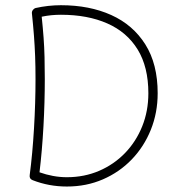

<svg xmlns="http://www.w3.org/2000/svg" viewBox="-20 -695 684 726"><path d="M114.3 -664.6Q162.6 -675.3 210.4 -675.3Q318.4 -675.3 400.6 -638.2Q482.9 -601.1 529.5 -527.1Q576.2 -453.1 576.2 -342.3Q576.2 -268.6 550.3 -204.3Q524.4 -140.1 478 -92Q431.6 -43.9 369.1 -16.8Q306.6 10.3 232.9 10.3Q164.6 10.3 103.5 -13.7Q90.3 -18.6 92.3 -32.7Q103 -114.3 108.6 -210.2Q114.3 -306.2 114.3 -396Q114.3 -444.3 112.8 -482.9Q111.3 -521.5 108.4 -559.8Q105.5 -598.1 100.6 -645Q100.1 -651.9 104.5 -657.5Q108.9 -663.1 114.3 -664.6ZM137.7 -631.8Q142.1 -589.4 144.8 -553Q147.5 -516.6 148.4 -479Q149.4 -441.4 149.4 -396Q149.4 -308.6 144.3 -216.8Q139.2 -125 129.4 -43.5Q153.8 -34.7 180.2 -29.8Q206.5 -24.9 232.9 -24.9Q298.8 -24.9 355 -49.1Q411.1 -73.2 452.9 -116.5Q494.6 -159.7 517.8 -217.5Q541 -275.4 541 -342.3Q541 -441.9 500.5 -507.8Q460 -573.7 385.7 -606.4Q311.5 -639.2 210.4 -639.2Q192.4 -639.2 174.3 -637.5Q156.2 -635.7 137.7 -631.8Z"/></svg>

Font: Mikhak-DS1-FD ExtraLight
Style: Regular
Weight: 200
Designer: Amin Abedi
Version: Version 3.2